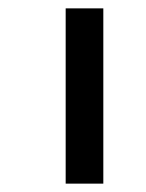

<svg xmlns="http://www.w3.org/2000/svg" viewBox="-20 -470 348 459"><path d="M227 -450V-31H137V-450Z"/></svg>

Font: Ekushey Mukto
Style: Bold
Weight: 700
Designer: Al Mamun Sumon
Foundry: Al Mamun Sumon
Version: Version 1.0